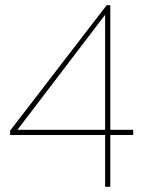

<svg xmlns="http://www.w3.org/2000/svg" viewBox="-20 -591 558 738"><path d="M384 127V-72H19V-89L390 -571H404V-92H492V-72H404V127ZM47 -92H384V-534Z"/></svg>

Font: Raleway Thin Thin
Style: Regular
Weight: 250
Version: Version 4.026